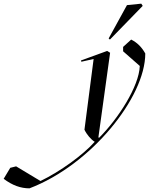

<svg xmlns="http://www.w3.org/2000/svg" viewBox="-389 -764 813 1048"><path d="M-228 264C108 136 404 -232 404 -472C384 -508 359 -532 327 -548L283 -508V-484L374 -404C370 -292 256 -116 152 -12L148 -14L212 -476L196 -486L53 -434L55 -427L122 -442L72 -56C84 -30 108 -2 128 10C64 82 -60 172 -168 224L-301 144L-333 152L-369 212C-321 248 -276 264 -228 264ZM211 -548 390 -732 382 -744 304 -736 204 -554Z"/></svg>

Font: Mazius Display Extra italic
Style: Regular
Weight: 400
Italic angle: -17°
Designer: Alberto Casagrande & Collletttivo
Foundry: Collletttivo
Version: Version 2.000;Glyphs 3.2 (3217)